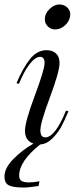

<svg xmlns="http://www.w3.org/2000/svg" viewBox="-45 -638 355 861"><path d="M221 -618Q245 -618 259.5 -601.5Q274 -585 269 -563Q264 -539 244.5 -522.5Q225 -506 202 -506Q183 -506 169.5 -519.5Q156 -533 156 -551Q156 -577 177 -597.5Q198 -618 221 -618ZM158 -22Q202 -22 251 -142L262 -139Q243 -94 228.5 -67.5Q214 -41 189 -16.5Q164 8 135 10Q41 85 41 149Q41 166 51 173Q61 180 86 180Q104 180 132 175L128 196Q84 203 61 203Q14 203 -5.5 193Q-25 183 -25 154Q-25 115 16 74Q57 33 105 6Q67 -7 67 -52Q67 -91 111 -209Q155 -327 155 -355Q155 -383 135 -383Q113 -383 87.5 -350Q62 -317 40 -262L29 -265Q57 -332 89 -372.5Q121 -413 164 -413Q190 -413 206 -398.5Q222 -384 222 -355Q222 -317 179 -202Q136 -87 136 -54Q136 -22 158 -22Z"/></svg>

Font: HK Venetian
Style: Italic
Weight: 400
Italic angle: -12°
Version: Version 1.000;PS 001.000;hotconv 1.0.88;makeotf.lib2.5.64775